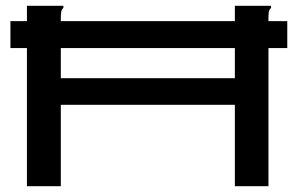

<svg xmlns="http://www.w3.org/2000/svg" viewBox="-20 -643 1040 663"><path d="M16 -477V-570H73V-623H199V-616Q193 -610 191.5 -603Q190 -596 190 -579V-570H791V-623H916V-616Q910 -610 908.5 -603Q907 -596 907 -579V-570H972V-477H907V0H791V-281H190V0H73V-477ZM190 -373H791V-477H190Z"/></svg>

Font: Inconsolata UltraExpanded SemiBold
Style: Regular
Weight: 600
Width: 9
Monospace: yes
Designer: Raph Levien, Cyreal, Brenton Simpson
Foundry: Raph Levien, Cyreal, Google
Version: Version 3.001; ttfautohint (v1.8.2.53-6de2)